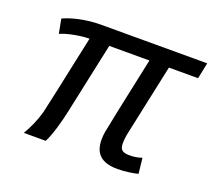

<svg xmlns="http://www.w3.org/2000/svg" viewBox="-94 -636 855 768"><g transform="rotate(20 333.0 -252.0)"><path d="M473.1 7.8Q419.9 7.8 396 -15.6Q373 -37.1 373 -82Q373 -97.2 376 -115.2Q379.4 -137.7 444.8 -443.8H273.9L209 -140.1Q201.2 -102.5 189 -62.5Q176.8 -22.5 165 0H71.8Q101.1 -49.3 116.7 -104Q121.6 -121.6 189.9 -443.8Q165 -443.8 129.4 -437.5Q88.4 -429.7 67.9 -419.9L56.2 -481Q85 -494.1 120.6 -502Q167.5 -512.2 212.9 -512.2H666L651.9 -443.8H527.8L464.8 -148.9Q458 -120.1 458 -96.2Q458 -75.7 467.3 -67.9Q476.6 -60.1 499 -60.1Q528.8 -60.1 551.8 -68.8L559.1 -2.9Q542.5 1.5 520.5 4.4Q494.1 7.8 473.1 7.8Z"/></g></svg>

Font: Cadman
Style: Italic
Weight: 400
Italic angle: -12°
Designer: Paul James MIller
Foundry: High-Logic / Made with FontCreator
Version: Version 2.114;March 28, 2021;FontCreator 13.0.0.2683 64-bit